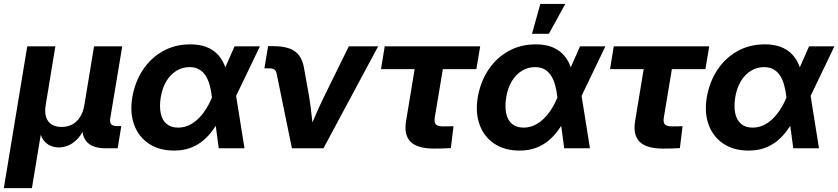

<svg xmlns="http://www.w3.org/2000/svg" viewBox="-43 -760 4297 984"><path d="M-23.4 204.1 96.7 -522.5H240.7L191.4 -223.1Q185.1 -185.1 193.4 -159.7Q201.7 -134.3 222.2 -121.8Q242.7 -109.4 272.5 -109.4Q302.7 -109.4 326.7 -121.8Q350.6 -134.3 366.9 -159.7Q383.3 -185.1 389.6 -223.1L439 -522.5H583.5L522 -153.3Q518.6 -132.8 526.9 -123.3Q535.2 -113.8 557.1 -113.8H578.6L560.1 0H499.5Q428.2 0 399.4 -35.9Q370.6 -71.8 381.8 -139.2L390.1 -188.5H414.1Q405.3 -133.8 387.7 -98.1Q370.1 -62.5 348.1 -42Q326.2 -21.5 302.7 -12.9Q279.3 -4.4 258.8 -4.4Q237.3 -4.4 216.3 -12.9Q195.3 -21.5 179.9 -42Q164.6 -62.5 158.7 -98.1Q152.8 -133.8 161.6 -188.5H185.5L120.6 204.1Z M849.1 11.7Q772.9 11.7 720.2 -23.4Q667.5 -58.6 644.8 -119.9Q622.1 -181.2 634.8 -260.3Q648.4 -339.8 689 -401.4Q729.5 -462.9 791.7 -497.8Q854 -532.7 932.6 -532.7Q979 -532.7 1013.2 -519.8Q1047.4 -506.8 1070.3 -483.4Q1093.3 -460 1106.7 -428.2Q1120.1 -396.5 1125.5 -358.9H1156.7L1166 -275.4L1210 0H1078.1L1043 -262.2Q1039.1 -297.9 1030.8 -326.4Q1022.5 -355 1009 -374.8Q995.6 -394.5 975.8 -405.3Q956.1 -416 928.7 -416Q891.6 -416 860.8 -397Q830.1 -377.9 809.3 -343.5Q788.6 -309.1 780.8 -261.2Q773.4 -213.9 780.8 -179Q788.1 -144 810.8 -125Q833.5 -106 870.1 -106Q897.9 -106 923.1 -117.2Q948.2 -128.4 970.2 -148.9Q992.2 -169.4 1010.5 -197.5Q1028.8 -225.6 1043 -259.3L1159.2 -522.5H1289.1L1162.6 -259.3L1123.5 -168H1092.3Q1072.8 -128.4 1049.3 -95.5Q1025.9 -62.5 996.8 -38.6Q967.8 -14.6 931.2 -1.5Q894.5 11.7 849.1 11.7Z M1453.1 0 1375 -381.8Q1372.1 -396.5 1363.3 -403.1Q1354.5 -409.7 1337.9 -409.7H1312L1331.1 -523.4H1358.4Q1432.1 -523.4 1469.2 -496.3Q1506.3 -469.2 1515.6 -408.2L1542 -261.2Q1549.3 -213.9 1554.4 -166.5Q1559.6 -119.1 1564.9 -70.8H1531.2Q1552.2 -119.1 1572.8 -166.5Q1593.3 -213.9 1616.2 -261.2L1744.6 -522.5H1895L1614.7 0Z M2181.2 1.5Q2096.7 1.5 2061.5 -33.2Q2026.4 -67.9 2038.1 -139.2L2082 -405.8H1909.7L1928.7 -522.5H2418L2398.4 -405.8H2226.6L2185.5 -159.2Q2181.2 -133.3 2190.2 -122.8Q2199.2 -112.3 2228 -112.3Q2240.7 -112.3 2254.9 -112.5Q2269 -112.8 2281.2 -113.3L2267.6 -1Q2245.6 0.5 2224.1 1Q2202.6 1.5 2181.2 1.5Z M2619.6 11.7Q2543.5 11.7 2490.7 -23.4Q2438 -58.6 2415.3 -119.9Q2392.6 -181.2 2405.3 -260.3Q2418.9 -339.8 2459.5 -401.4Q2500 -462.9 2562.3 -497.8Q2624.5 -532.7 2703.1 -532.7Q2749.5 -532.7 2783.7 -519.8Q2817.9 -506.8 2840.8 -483.4Q2863.8 -460 2877.2 -428.2Q2890.6 -396.5 2896 -358.9H2927.2L2936.5 -275.4L2980.5 0H2848.6L2813.5 -262.2Q2809.6 -297.9 2801.3 -326.4Q2793 -355 2779.5 -374.8Q2766.1 -394.5 2746.3 -405.3Q2726.6 -416 2699.2 -416Q2662.1 -416 2631.3 -397Q2600.6 -377.9 2579.8 -343.5Q2559.1 -309.1 2551.3 -261.2Q2543.9 -213.9 2551.3 -179Q2558.6 -144 2581.3 -125Q2604 -106 2640.6 -106Q2668.5 -106 2693.6 -117.2Q2718.8 -128.4 2740.7 -148.9Q2762.7 -169.4 2781 -197.5Q2799.3 -225.6 2813.5 -259.3L2929.7 -522.5H3059.6L2933.1 -259.3L2894 -168H2862.8Q2843.3 -128.4 2819.8 -95.5Q2796.4 -62.5 2767.3 -38.6Q2738.3 -14.6 2701.7 -1.5Q2665 11.7 2619.6 11.7ZM2683.6 -586.9 2726.1 -739.7H2854L2770 -586.9Z M3355 1.5Q3270.5 1.5 3235.4 -33.2Q3200.2 -67.9 3211.9 -139.2L3255.9 -405.8H3083.5L3102.5 -522.5H3591.8L3572.3 -405.8H3400.4L3359.4 -159.2Q3355 -133.3 3364 -122.8Q3373 -112.3 3401.9 -112.3Q3414.6 -112.3 3428.7 -112.5Q3442.9 -112.8 3455.1 -113.3L3441.4 -1Q3419.4 0.5 3397.9 1Q3376.5 1.5 3355 1.5Z M3793.5 11.7Q3717.3 11.7 3664.6 -23.4Q3611.8 -58.6 3589.1 -119.9Q3566.4 -181.2 3579.1 -260.3Q3592.8 -339.8 3633.3 -401.4Q3673.8 -462.9 3736.1 -497.8Q3798.3 -532.7 3877 -532.7Q3923.3 -532.7 3957.5 -519.8Q3991.7 -506.8 4014.6 -483.4Q4037.6 -460 4051 -428.2Q4064.5 -396.5 4069.8 -358.9H4101.1L4110.4 -275.4L4154.3 0H4022.5L3987.3 -262.2Q3983.4 -297.9 3975.1 -326.4Q3966.8 -355 3953.4 -374.8Q3939.9 -394.5 3920.2 -405.3Q3900.4 -416 3873 -416Q3835.9 -416 3805.2 -397Q3774.4 -377.9 3753.7 -343.5Q3732.9 -309.1 3725.1 -261.2Q3717.8 -213.9 3725.1 -179Q3732.4 -144 3755.1 -125Q3777.8 -106 3814.5 -106Q3842.3 -106 3867.4 -117.2Q3892.6 -128.4 3914.6 -148.9Q3936.5 -169.4 3954.8 -197.5Q3973.1 -225.6 3987.3 -259.3L4103.5 -522.5H4233.4L4106.9 -259.3L4067.9 -168H4036.6Q4017.1 -128.4 3993.7 -95.5Q3970.2 -62.5 3941.2 -38.6Q3912.1 -14.6 3875.5 -1.5Q3838.9 11.7 3793.5 11.7Z"/></svg>

Font: Inter 28pt
Style: Bold Italic
Weight: 700
Italic angle: -9.3988°
Designer: Rasmus Andersson
Foundry: rsms
Version: Version 4.001;git-66647c0bb